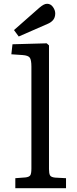

<svg xmlns="http://www.w3.org/2000/svg" viewBox="-20 -995 409 1015"><path d="M61 0V-53L114 -57Q133 -59 139.5 -67.5Q146 -76 146 -104V-643Q146 -678 137.5 -690Q129 -702 99 -704L40 -708L46 -761L227 -766L239 -755V-101Q239 -78 244.5 -68Q250 -58 272 -56L329 -53V0ZM79 -802 54 -836 188 -954Q201 -965 210.5 -970Q220 -975 229 -975Q248 -975 260 -958Q272 -941 272 -924Q272 -903 261 -889.5Q250 -876 230 -868Z"/></svg>

Font: Literata Variable Black
Style: Regular
Weight: 900
Designer: Latin by Veronika Burian and Jose Scaglione. Greek by Irene Vlachou. Cyrillic by Vera Evstafieva.
Foundry: TypeTogether
Version: Version 3.021